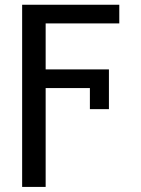

<svg xmlns="http://www.w3.org/2000/svg" viewBox="-20 -565 580 789"><path d="M167.6 203.1H71V-545.5H470.2V-468.8H167.6V-279.8H427.6V-116.5H349.4V-203.1H167.6Z"/></svg>

Font: Linik Sans
Style: Regular
Weight: 400
Designer: Rasmus Andersson (font), Marc Monis (original base), Kil Hyung-jin (Pretendard portions), Cristiano Sobral (main changes
Foundry: rsms
Version: Version 3.018;May 31, 2022;FontCreator 14.0.0.2814 64-bit; t